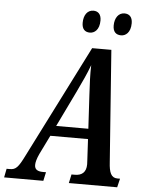

<svg xmlns="http://www.w3.org/2000/svg" viewBox="-100 -958 757 1005"><g transform="rotate(5 278.5 -455.0)"><path d="M505 -794C528 -794 555 -812 555 -862C555 -895 538 -910 513 -910C482 -910 462 -882 462 -842C462 -809 478 -794 505 -794ZM341 -794C364 -794 391 -812 391 -862C391 -895 374 -910 350 -910C318 -910 299 -882 299 -842C299 -809 315 -794 341 -794ZM176 -46H160C131 -46 116 -56 116 -79C116 -93 121 -112 133 -138L182 -238H380L386 -127C386 -121 387 -113 387 -106C387 -64 364 -46 328 -46H310L300 0H554L565 -46H551C518 -46 507 -74 504 -127L461 -714H360L62 -124C30 -59 17 -46 -14 -46H-31L-40 0H166ZM298 -478C328 -541 345 -577 363 -625C361 -577 364 -528 367 -469L377 -292H208Z"/></g></svg>

Font: Noto Serif Condensed Semi
Style: Italic
Weight: 600
Width: 3
Italic angle: -12°
Designer: Monotype Design Team
Foundry: Monotype Imaging Inc.
Version: Version 1.901